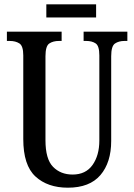

<svg xmlns="http://www.w3.org/2000/svg" viewBox="-20 -861 624 891"><path d="M295 10Q201 10 144.5 -42Q88 -94 88 -216V-604Q88 -648 70 -659.5Q52 -671 25 -671H12V-714H266V-671H254Q226 -671 208.5 -659Q191 -647 191 -600V-210Q191 -123 226 -87Q261 -51 317 -51Q378 -51 409.5 -95.5Q441 -140 441 -209V-604Q441 -648 424 -659.5Q407 -671 380 -671H368V-714H571V-671H558Q531 -671 513.5 -659Q496 -647 496 -600V-207Q496 -107 446 -48.5Q396 10 295 10ZM195 -780V-841H426V-780Z"/></svg>

Font: Noto Serif Thai ExtraCondensed Medium
Style: Regular
Weight: 500
Width: 2
Designer: Monotype Design Team
Foundry: Monotype Imaging Inc.
Version: Version 2.002; ttfautohint (v1.8.4.7-5d5b)